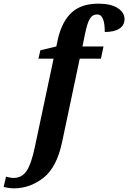

<svg xmlns="http://www.w3.org/2000/svg" viewBox="-151 -790 701 1050"><path d="M-131 232 -118 176Q-95 183 -76 183Q-32 183 -6 145.5Q20 108 40 12L142 -469H59L70 -515L157 -536L166 -578Q189 -675 242 -722.5Q295 -770 387 -770Q455 -770 492.5 -746Q530 -722 530 -685Q530 -652 502 -633.5Q474 -615 422 -615Q422 -711 381 -711Q354 -711 339.5 -686Q325 -661 313 -600L300 -536H415L401 -469H285L189 -15Q160 125 86.5 182.5Q13 240 -75 240Q-88 240 -105 237.5Q-122 235 -131 232Z"/></svg>

Font: Noto Serif Narrow
Style: Bold Italic
Weight: 700
Width: 4
Italic angle: -12°
Designer: Monotype Design Team
Foundry: Monotype Imaging Inc.
Version: Version 1.001